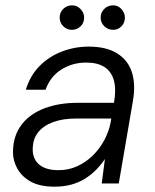

<svg xmlns="http://www.w3.org/2000/svg" viewBox="-20 -689 581 721"><path d="M185 12Q129 12 94.5 -7.5Q60 -27 43.5 -59Q27 -91 29 -126Q31 -182 62 -222Q93 -262 147.5 -282.5Q202 -303 273 -303H408Q417 -354 407.5 -387.5Q398 -421 372 -437.5Q346 -454 304 -454Q252 -454 210.5 -428Q169 -402 151 -352H77Q93 -405 128.5 -441Q164 -477 212.5 -495.5Q261 -514 313 -514Q379 -514 420 -488.5Q461 -463 475.5 -417Q490 -371 479 -309L426 0H362L374 -92Q360 -71 341.5 -52Q323 -33 300 -18.5Q277 -4 248.5 4Q220 12 185 12ZM200 -50Q238 -50 270.5 -65Q303 -80 328.5 -105Q354 -130 371 -161.5Q388 -193 395 -227L398 -244H267Q216 -244 179.5 -230.5Q143 -217 123.5 -192.5Q104 -168 103 -133Q101 -95 125.5 -72.5Q150 -50 200 -50ZM250 -577Q231 -577 217.5 -590.5Q204 -604 204 -623Q204 -642 217.5 -655.5Q231 -669 251 -669Q269 -669 282.5 -655Q296 -641 296 -623Q296 -603 282.5 -590Q269 -577 250 -577ZM405 -577Q385 -577 371.5 -590.5Q358 -604 358 -623Q358 -642 371.5 -655.5Q385 -669 405 -669Q423 -669 436 -655Q449 -641 449 -623Q449 -603 436 -590Q423 -577 405 -577Z"/></svg>

Font: DM Sans 16pt Light
Style: Italic
Weight: 300
Italic angle: -10°
Version: Version 4.004;gftools[0.9.30]